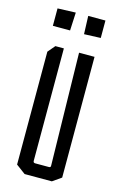

<svg xmlns="http://www.w3.org/2000/svg" viewBox="-116 -800 531 851"><g transform="rotate(15 149.0 -375.0)"><path d="M45 -32V-550L73 -583H112V-67Q112 -58 121 -58H183Q189 -58 190.5 -60Q192 -62 192 -67L182 -582H253V-28L213 0H88ZM39 -747 122 -750 118 -667H39ZM179 -750H258V-670L182 -667Z"/></g></svg>

Font: Bahianita
Style: Regular
Weight: 400
Designer: Pablo Cosgaya & Dani Raskovsky
Foundry: Pablo Cosgaya & Dani Raskovsky
Version: Version 1.008